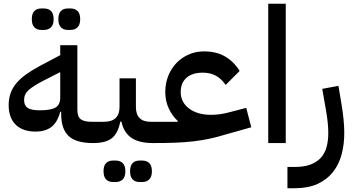

<svg xmlns="http://www.w3.org/2000/svg" viewBox="-20 -760 1887 1020"><path d="M475 0Q384 0 344.5 -37.5Q305 -75 305 -154V-166H300Q285 -110 253 -85.5Q221 -61 169 -61Q100 -61 63 -98Q26 -135 26 -202Q26 -236 36 -264.5Q46 -293 67 -318Q88 -343 119.5 -365.5Q151 -388 194 -411L300 -467V-520H391V-176Q391 -140 409 -126.5Q427 -113 466 -113H499V-24ZM191 -174Q251 -174 275.5 -189Q300 -204 300 -242V-377L210 -331Q156 -303 132 -281.5Q108 -260 108 -229Q108 -200 126.5 -187Q145 -174 191 -174ZM340 -601Q317 -601 303.5 -615Q290 -629 290 -658Q290 -688 303.5 -701.5Q317 -715 340 -715H355Q378 -715 392 -701.5Q406 -688 406 -658Q406 -629 392 -615Q378 -601 355 -601ZM199 -601Q176 -601 162.5 -615Q149 -629 149 -658Q149 -688 162.5 -701.5Q176 -715 199 -715H214Q237 -715 251 -701.5Q265 -688 265 -658Q265 -629 251 -615Q237 -601 214 -601Z M475 -89 499 -113H532Q615 -113 615 -192V-344H702V-192Q702 -113 780 -113H818V-24L793 0Q719 0 678.5 -27.5Q638 -55 625 -114H619Q607 -52 574.5 -26Q542 0 475 0ZM721 207Q698 207 684.5 193Q671 179 671 150Q671 120 684.5 106.5Q698 93 721 93H736Q759 93 773 106.5Q787 120 787 150Q787 179 773 193Q759 207 736 207ZM580 207Q557 207 543.5 193Q530 179 530 150Q530 120 543.5 106.5Q557 93 580 93H595Q618 93 632 106.5Q646 120 646 150Q646 179 632 193Q618 207 595 207Z M794 -89 818 -113H924V-118Q895 -144 876.5 -184Q858 -224 858 -271Q858 -317 874 -357Q890 -397 917.5 -425.5Q945 -454 982.5 -470.5Q1020 -487 1064 -487Q1130 -487 1176.5 -459.5Q1223 -432 1253 -383L1179 -309Q1155 -343 1125.5 -358.5Q1096 -374 1057 -374Q1001 -374 970.5 -346.5Q940 -319 940 -271Q940 -217 984.5 -183.5Q1029 -150 1101 -150Q1150 -150 1200 -164L1288 -187L1315 -84L1177 -45Q1131 -31 1090.5 -22.5Q1050 -14 1006.5 -9Q963 -4 912 -2Q861 0 794 0Z M1405 -740H1498V0H1405Z M1507 127H1545Q1596 127 1630 114Q1664 101 1685 77.5Q1706 54 1715 21Q1724 -12 1724 -53Q1724 -80 1721 -109Q1718 -138 1713 -167L1692 -288L1778 -304L1792 -220Q1809 -123 1809 -54Q1809 8 1794.5 61.5Q1780 115 1748 155Q1716 195 1666 217.5Q1616 240 1546 240H1507Z"/></svg>

Font: IBM Plex Sans Arabic Medium
Style: Regular
Weight: 500
Designer: Mike Abbink, Paul van der Laan, Pieter van Rosmalen, Wael Morcos, Khajak Apelian
Foundry: Bold Monday
Version: Version 1.1